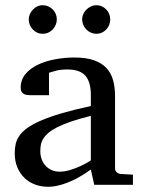

<svg xmlns="http://www.w3.org/2000/svg" viewBox="-20 -716 552 744"><path d="M332 -267.1Q287.1 -255.9 255.1 -244.9Q223.1 -233.9 201.2 -222.7Q179.2 -211.4 166.5 -200.2Q153.8 -189 147 -177.5Q140.1 -166 138.2 -154.1Q136.2 -142.1 136.2 -129.9Q136.2 -114.3 141.1 -100.1Q146 -85.9 155.5 -75Q165 -64 179 -57.4Q192.9 -50.8 210.9 -50.8Q231 -50.8 252.4 -57.4Q273.9 -64 291.5 -72.3Q312 -81.5 332 -94.2ZM345.2 0 332 -59.1Q306.2 -40 278.8 -25.4Q267.1 -19 253.4 -13.2Q239.7 -7.3 225.6 -2.7Q211.4 2 196.5 4.9Q181.6 7.8 167 7.8Q140.1 7.8 116.5 -0.7Q92.8 -9.3 75.2 -26.1Q57.6 -43 47.4 -67.1Q37.1 -91.3 37.1 -123Q37.1 -141.6 40.8 -158.2Q44.4 -174.8 55.4 -190.4Q66.4 -206.1 86.4 -220.5Q106.4 -234.9 139.2 -249Q171.9 -263.2 219.2 -277.1Q266.6 -291 332 -305.2V-348.1Q332 -398.4 310.8 -422.6Q289.6 -446.8 241.2 -446.8Q214.8 -446.8 196.3 -441.9Q177.7 -437 169.9 -434.1V-347.2H97.2Q90.3 -347.2 83.7 -348.1Q77.1 -349.1 71.8 -352.3Q66.4 -355.5 63.2 -361.1Q60.1 -366.7 60.1 -376Q60.1 -406.7 78.6 -429Q97.2 -451.2 127 -465.3Q156.7 -479.5 193.8 -486.3Q231 -493.2 268.1 -493.2Q314.5 -493.2 345 -482.2Q375.5 -471.2 393.3 -451.4Q411.1 -431.6 418.5 -404.3Q425.8 -377 425.8 -344.2V-64Q425.8 -54.7 431.9 -48.8Q438 -43 446.8 -42L495.1 -39.1V0ZM200.2 -641.1Q200.2 -629.9 195.8 -619.6Q191.4 -609.4 184.1 -601.6Q176.8 -593.8 166.7 -589.4Q156.7 -585 145.5 -585Q134.3 -585 124.5 -589.4Q114.7 -593.8 107.4 -601.6Q100.1 -609.4 95.7 -619.1Q91.3 -628.9 91.3 -640.1Q91.3 -650.9 95.7 -660.9Q100.1 -670.9 107.4 -678.7Q114.7 -686.5 124.5 -691.2Q134.3 -695.8 145.5 -695.8Q156.7 -695.8 166.7 -691.4Q176.8 -687 184.1 -679.7Q191.4 -672.4 195.8 -662.4Q200.2 -652.3 200.2 -641.1ZM407.2 -641.1Q407.2 -629.9 403.1 -619.6Q398.9 -609.4 391.6 -601.6Q384.3 -593.8 374.5 -589.4Q364.7 -585 353.5 -585Q342.3 -585 332.3 -589.4Q322.3 -593.8 314.7 -601.6Q307.1 -609.4 302.7 -619.6Q298.3 -629.9 298.3 -641.1Q298.3 -651.4 302.7 -661.4Q307.1 -671.4 314.9 -679Q322.8 -686.5 332.5 -691.2Q342.3 -695.8 353.5 -695.8Q364.7 -695.8 374.5 -691.4Q384.3 -687 391.6 -679.4Q398.9 -671.9 403.1 -661.9Q407.2 -651.9 407.2 -641.1Z"/></svg>

Font: Charis SIL
Style: Regular
Weight: 400
Foundry: SIL International
Version: Version 4.112